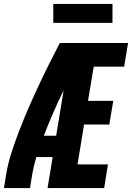

<svg xmlns="http://www.w3.org/2000/svg" viewBox="-30 -953 669 973"><path d="M-10 0 2 -74Q12 -131 30.5 -187Q49 -243 70.5 -298.5Q92 -354 116 -409Q140 -464 165.5 -518.5Q191 -573 218 -627Q245 -681 273 -735H332L328 -711L389 -685Q334 -582 283.5 -477Q233 -372 192 -265H255L237 -157H154Q148 -137 143 -116Q138 -95 134 -74L122 0ZM211 0 332 -735H619L599 -615H445L416 -442H544L524 -322H396L363 -120H517L498 0ZM540 -837H240V-933H540Z"/></svg>

Font: Iosevka Curly HvExObl
Style: Regular
Weight: 900
Width: 7
Italic angle: -9°
Monospace: yes
Designer: Belleve Invis
Foundry: Belleve Invis
Version: Version 11.1.0; ttfautohint (v1.8.3)